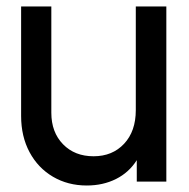

<svg xmlns="http://www.w3.org/2000/svg" viewBox="-20 -559 583 591"><path d="M45 -202V-539H138V-212Q138 -152 174 -115Q210 -78 268 -78Q326 -78 362 -116.5Q398 -155 398 -220V-539H492V0H401V-66Q377 -28 337 -8Q297 12 247 12Q189 12 143 -15Q97 -42 71 -90.5Q45 -139 45 -202Z"/></svg>

Font: BLUETTI 2.0 Normal
Style: Normal
Weight: 400
Designer: Stijn de Vries
Foundry: tokotype
Version: Version 2.005;October 31, 2023;FontCreator 14.0.0.2814 64-bi